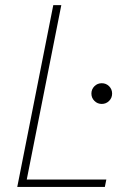

<svg xmlns="http://www.w3.org/2000/svg" viewBox="-20 -740 513 760"><path d="M48.3 0 190.9 -719.7H222.7L85.9 -29.3H400.9L395 0ZM382.8 -328.6Q365.7 -328.6 353.8 -340.6Q341.8 -352.5 341.8 -369.6Q341.8 -386.7 353.8 -398.7Q365.7 -410.6 382.8 -410.6Q399.9 -410.6 411.9 -398.7Q423.8 -386.7 423.8 -369.6Q423.8 -352.5 411.9 -340.6Q399.9 -328.6 382.8 -328.6Z"/></svg>

Font: Reddit Sans ExtraLight
Style: Italic
Weight: 250
Italic angle: -11.25°
Designer: Stephen Hutchings
Version: Version 1.013